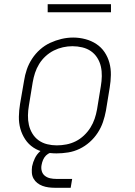

<svg xmlns="http://www.w3.org/2000/svg" viewBox="-20 -719 640 910"><path d="M248 8Q219 8 190.5 2Q162 -4 138.5 -19.5Q115 -35 99.5 -58.5Q84 -82 76.5 -109Q69 -136 69.5 -166Q70 -196 75 -226L94 -336Q98 -363 107 -389.5Q116 -416 132 -440.5Q148 -465 170 -484.5Q192 -504 218 -516Q244 -528 271.5 -534.5Q299 -541 327 -541Q356 -541 384.5 -533.5Q413 -526 436.5 -510.5Q460 -495 475.5 -472Q491 -449 498.5 -421.5Q506 -394 505.5 -364Q505 -334 500 -304L482 -194Q477 -167 468 -140.5Q459 -114 443 -89.5Q427 -65 405 -45.5Q383 -26 357 -13.5Q331 -1 303 3.5Q275 8 248 8ZM249 -30Q272 -30 295 -34.5Q318 -39 339 -49.5Q360 -60 378 -77Q396 -94 408.5 -114Q421 -134 428.5 -156Q436 -178 440 -201L458 -311Q462 -334 462.5 -358Q463 -382 458 -404Q453 -426 441 -445Q429 -464 411 -476.5Q393 -489 370 -494.5Q347 -500 323 -500Q301 -500 278.5 -495Q256 -490 235 -479.5Q214 -469 196 -452.5Q178 -436 165.5 -415.5Q153 -395 146 -373.5Q139 -352 135 -329L117 -219Q113 -196 112.5 -172.5Q112 -149 117 -127Q122 -105 133.5 -86Q145 -67 163 -54Q181 -41 203.5 -35.5Q226 -30 249 -30ZM240 171Q225 171 210 169Q195 167 181.5 162Q168 157 157 148.5Q146 140 139 127.5Q132 115 131 100Q130 85 132 70Q136 50 145.5 30.5Q155 11 171.5 -3Q188 -17 208.5 -23Q229 -29 249 -29L244 0Q232 0 219.5 4.5Q207 9 198 18Q189 27 184 39Q179 51 177 63Q174 78 178 92Q182 106 193 114.5Q204 123 218 126Q232 129 247 129H322L315 171ZM506 -661H206V-699H506Z"/></svg>

Font: Iosevka Slab XLtEx
Style: Italic
Weight: 200
Width: 7
Italic angle: -9°
Monospace: yes
Designer: Belleve Invis
Foundry: Belleve Invis
Version: Version 11.1.0; ttfautohint (v1.8.3)